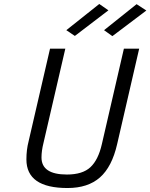

<svg xmlns="http://www.w3.org/2000/svg" viewBox="-20 -937 757 967"><path d="M546 -755 504 -785 668 -916 717 -884ZM357 -756 314 -785 480 -917 526 -885ZM189 -144Q189 -58 317 -58Q396 -58 435.5 -95Q475 -132 493 -211L604 -692H681L570 -211Q544 -97 483.5 -43.5Q423 10 320 10Q113 10 113 -134Q113 -183 124 -225L232 -692H309L199 -217Q189 -177 189 -144Z"/></svg>

Font: TitilliumWebItalic
Style: Italic
Weight: 400
Italic angle: -13°
Version: Version 1.001;PS 57.000;hotconv 1.0.70;makeotf.lib2.5.55311